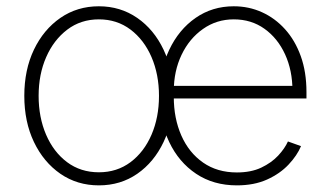

<svg xmlns="http://www.w3.org/2000/svg" viewBox="-20 -570 1034 602"><path d="M290 11.2Q222.2 11.2 169.4 -25.1Q116.7 -61.5 86.4 -124.8Q56.2 -188 56.2 -269.5Q56.2 -351.1 86.4 -414.3Q116.7 -477.5 169.4 -513.9Q222.2 -550.3 290 -550.3Q357.4 -550.3 410.2 -513.9Q462.9 -477.5 492.9 -414.1Q522.9 -350.6 522.9 -269.5Q522.9 -188 492.9 -124.8Q462.9 -61.5 410.4 -25.1Q357.9 11.2 290 11.2ZM290 -29.8Q346.7 -29.8 389.2 -61.5Q431.6 -93.3 455.1 -147.7Q478.5 -202.1 478.5 -269.5Q478.5 -336.4 455.1 -390.9Q431.6 -445.3 389.2 -477.3Q346.7 -509.3 290 -509.3Q233.4 -509.3 190.9 -477.1Q148.4 -444.8 124.8 -390.9Q101.1 -336.9 101.1 -269.5Q101.1 -202.1 124.5 -147.7Q147.9 -93.3 190.4 -61.5Q232.9 -29.8 290 -29.8ZM722.7 11.2Q649.4 11.2 595 -25.1Q540.5 -61.5 510.5 -124.8Q480.5 -188 480.5 -269Q480.5 -350.1 510.5 -413.6Q540.5 -477.1 593 -513.7Q645.5 -550.3 712.9 -550.3Q760.3 -550.3 801.3 -531.7Q842.3 -513.2 873.8 -478.3Q905.3 -443.4 923.1 -393.8Q940.9 -344.2 940.9 -281.2V-261.2H507.8V-300.8H916.5L897 -285.6Q897 -349.1 873.8 -399.7Q850.6 -450.2 809.3 -479.7Q768.1 -509.3 712.9 -509.3Q659.2 -509.3 616.5 -479.2Q573.7 -449.2 549.3 -398.2Q524.9 -347.2 524.9 -284.2V-266.1Q524.9 -198.7 548.6 -145Q572.3 -91.3 616.7 -60.3Q661.1 -29.3 722.7 -29.3Q767.1 -29.3 799.1 -44.4Q831.1 -59.6 852.1 -82Q873 -104.5 882.8 -126.5L923.8 -111.8Q911.6 -82.5 884.8 -54Q857.9 -25.4 817.4 -7.1Q776.9 11.2 722.7 11.2Z"/></svg>

Font: Inter 16pt ExtraLight
Style: Regular
Weight: 250
Version: Version 4.001;git-66647c0bb